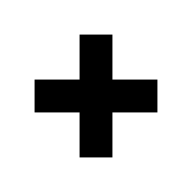

<svg xmlns="http://www.w3.org/2000/svg" viewBox="-95 -644 694 694"><g transform="rotate(45 252.0 -297.0)"><path d="M137 -98 53 -182 168 -297 53 -412 137 -496 252 -381 367 -496 451 -412 336 -297 451 -182 367 -98 252 -213Z"/></g></svg>

Font: Rokkitt Black
Style: Regular
Weight: 900
Designer: Vernon Adams
Foundry: Vernon Adams
Version: Version 3.103